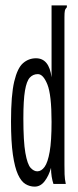

<svg xmlns="http://www.w3.org/2000/svg" viewBox="-20 -685 290 715"><path d="M109 10Q91 10 75 0.5Q59 -9 47 -35Q35 -61 28 -109Q21 -157 21 -233Q21 -331 33 -381.5Q45 -432 66 -450Q87 -468 114 -468Q163 -468 172 -397V-665H229V-658Q223 -652 221.5 -645Q220 -638 220 -621V-71Q220 -53 220.5 -35.5Q221 -18 225 0H179Q175 -12 172.5 -27Q170 -42 170 -60Q162 -31 146.5 -10.5Q131 10 109 10ZM119 -47Q134 -47 146 -63.5Q158 -80 165 -120Q172 -160 172 -231Q172 -332 156.5 -370.5Q141 -409 121 -409Q103 -409 91 -396Q79 -383 73 -347.5Q67 -312 67 -244Q67 -158 74.5 -115.5Q82 -73 94 -60Q106 -47 119 -47Z"/></svg>

Font: Inconsolata UltraCondensed
Style: Regular
Weight: 400
Width: 1
Monospace: yes
Designer: Raph Levien, Cyreal, Brenton Simpson
Foundry: Raph Levien, Cyreal, Google
Version: Version 3.000; ttfautohint (v1.8.2.53-6de2)